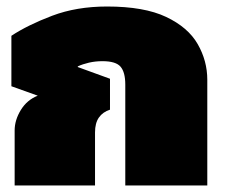

<svg xmlns="http://www.w3.org/2000/svg" viewBox="-20 -570 692 590"><path d="M25 0V-169Q25 -201 44 -232Q63 -263 96 -276L15 -305V-460Q65 -493 140 -521.5Q215 -550 309 -550Q423 -550 490.5 -518Q558 -486 587.5 -434.5Q617 -383 617 -325V0H365V-310Q365 -348 350.5 -365Q336 -382 295 -382Q273 -382 253.5 -377.5Q234 -373 219 -366V-364L318 -328V-233Q296 -226 284 -209Q272 -192 272 -163V0Z"/></svg>

Font: Kanit Black
Style: Regular
Weight: 900
Designer: Katatrad Team
Foundry: CadsonDemak
Version: Version 2.000; ttfautohint (v1.8.3)